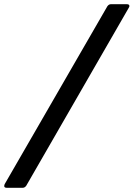

<svg xmlns="http://www.w3.org/2000/svg" viewBox="-94 -783 636 914"><path d="M-62 111Q-74 111 -74 102Q-74 100 -72 94L417 -753Q424 -763 434 -763H510Q522 -763 522 -754Q522 -751 519 -746L31 101Q24 111 14 111Z"/></svg>

Font: Open Sauce Two SemiBold Italic
Style: Regular
Weight: 600
Italic angle: -10°
Designer: Alfredo Marco Pradil
Foundry: Creative Sauce Fz LLC
Version: Version 1.477